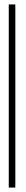

<svg xmlns="http://www.w3.org/2000/svg" viewBox="-20 -731 116 864"><path d="M19.5 113V-711H49V113Z"/></svg>

Font: Anybody Condensed ExtraLight
Style: Regular
Weight: 200
Width: 3
Designer: Tyler Finck
Foundry: Etcetera Type Company
Version: Version 1.010; ttfautohint (v1.8.3) -l 8 -r 50 -G 200 -x 14 